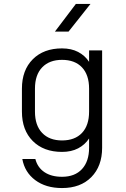

<svg xmlns="http://www.w3.org/2000/svg" viewBox="-20 -805 640 972"><path d="M294 147Q212 147 158.5 107Q105 67 93 0H159Q170 43 205 66.5Q240 90 294 90Q359 90 395 51Q431 12 431 -57V-104Q410 -72 375.5 -54Q341 -36 294 -36Q201 -36 146 -91Q91 -146 91 -240V-356Q91 -450 146 -505Q201 -560 294 -560Q341 -560 375.5 -542Q410 -524 431 -492V-550H497V-57Q497 36 442.5 91.5Q388 147 294 147ZM294 -502Q230 -502 193.5 -464Q157 -426 157 -356V-240Q157 -170 193.5 -132Q230 -94 294 -94Q359 -94 395 -132Q431 -170 431 -240V-356Q431 -426 395 -464Q359 -502 294 -502ZM258 -645 364 -785H438L327 -645Z"/></svg>

Font: Tiny ExtraLight
Style: Regular
Weight: 200
Monospace: yes
Designer: Philipp Nurullin, Konstantin Bulenkov
Foundry: JetBrains
Version: Version 2.251; ttfautohint (v1.8.4.7-5d5b)